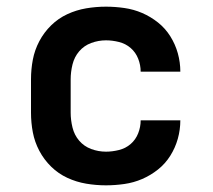

<svg xmlns="http://www.w3.org/2000/svg" viewBox="-20 -548 640 576"><path d="M298 8Q268 8 238.5 3Q209 -2 182 -14.5Q155 -27 133.5 -48Q112 -69 98 -95.5Q84 -122 78.5 -151Q73 -180 73 -210V-310Q73 -340 78.5 -369Q84 -398 98 -424.5Q112 -451 133.5 -472Q155 -493 182 -505.5Q209 -518 238.5 -523Q268 -528 298 -528Q325 -528 353 -524Q381 -520 406.5 -509Q432 -498 454 -480.5Q476 -463 491 -439Q506 -415 513.5 -388Q521 -361 521 -333H402Q402 -353 394.5 -372Q387 -391 372 -404Q357 -417 337 -422Q317 -427 298 -427Q275 -427 253.5 -419Q232 -411 217.5 -394Q203 -377 197.5 -354.5Q192 -332 192 -310V-210Q192 -188 197.5 -165.5Q203 -143 217.5 -126Q232 -109 253.5 -101Q275 -93 298 -93Q317 -93 337 -98Q357 -103 372 -116Q387 -129 394.5 -148Q402 -167 402 -187H521Q521 -159 513.5 -132Q506 -105 491 -81Q476 -57 454 -39.5Q432 -22 406.5 -11Q381 0 353 4Q325 8 298 8Z"/></svg>

Font: Iosevka Book
Style: Bold
Weight: 700
Designer: Belleve Invis
Foundry: Belleve Invis
Version: Version 28.0.7; ttfautohint (v1.8.3)